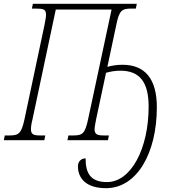

<svg xmlns="http://www.w3.org/2000/svg" viewBox="-41 -734 911 1005"><path d="M514 251C676 251 780 67 780 -173C780 -321 718 -395 600 -395C573 -395 545 -391 521 -384L568 -605C583 -679 597 -689 645 -689H670L675 -714H131L126 -689H149C186 -689 200 -685 200 -657C200 -645 196 -625 191 -599L87 -109C71 -35 57 -25 9 -25H-16L-21 0H191L196 -25H170C136 -25 121 -30 121 -57C121 -69 123 -86 129 -109L251 -684H543L420 -109C404 -35 391 -25 343 -25H317L312 0H524L529 -25H503C470 -25 454 -30 454 -57C454 -69 458 -86 462 -109L514 -353C538 -360 564 -364 589 -364C692 -364 737 -302 737 -176C737 44 645 219 519 219C433 219 407 173 407 95C382 95 367 113 367 136C367 205 416 251 514 251Z"/></svg>

Font: Noto Serif Condensed ExtraLight
Style: Italic
Weight: 200
Width: 3
Italic angle: -12°
Designer: Monotype Design Team
Foundry: Monotype Imaging Inc.
Version: Version 2.013